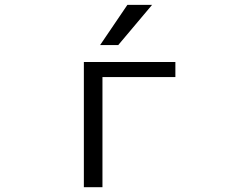

<svg xmlns="http://www.w3.org/2000/svg" viewBox="-20 -777 1040 797"><path d="M470.7 -589.8H395.5L508.8 -756.8H611.3ZM405.3 0H328.1V-519.5H708V-457H405.3Z"/></svg>

Font: GenEi Gothic M SemiLight
Style: Regular
Weight: 350
Designer: o_tamon (Modified); [Source Han Sans]
Ryoko NISHIZUKA  (kana & ideographs); Paul D. Hunt (Latin, Greek & Cyrillic); Wenl
Version: Version 1.1a;Original Version 1.004